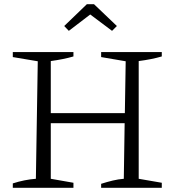

<svg xmlns="http://www.w3.org/2000/svg" viewBox="-20 -895 835 915"><path d="M41 0V-21Q69 -30 96.5 -35.5Q124 -41 151 -43L160 -603L41 -623V-647H330V-626Q306 -619 278.5 -613.5Q251 -608 222 -604V-356H575L579 -603L462 -623V-647H751V-626Q727 -619 699.5 -613.5Q672 -608 641 -604V-43L751 -24V0H462V-19Q490 -28 517 -34.5Q544 -41 570 -43L574 -308H222V-43L330 -24V0ZM428 -875 537 -771 514 -748 410 -826 308 -748 286 -771 394 -875Z"/></svg>

Font: Piazzolla Light
Style: Regular
Weight: 300
Designer: Juan Pablo del Peral
Foundry: Huerta Tipografica
Version: Version 1.330